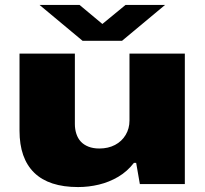

<svg xmlns="http://www.w3.org/2000/svg" viewBox="-20 -745 828 777"><path d="M296 12Q178 12 118.5 -46Q59 -104 59 -216V-528H283V-243Q283 -222 289 -203.5Q295 -185 307 -172Q319 -159 338 -151.5Q357 -144 382 -144Q418 -144 445.5 -158.5Q473 -173 488.5 -199Q504 -225 504 -257V-528H728V0H546L531 -86H522Q495 -51 458.5 -29.5Q422 -8 380.5 2Q339 12 296 12ZM140 -725H302L429 -619H359L488 -725H648L474 -580H314Z"/></svg>

Font: Archivo Expanded Black
Style: Regular
Weight: 900
Width: 7
Designer: Hector Gatti
Foundry: Omnibus-Type
Version: Version 2.001